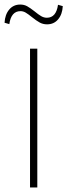

<svg xmlns="http://www.w3.org/2000/svg" viewBox="-39 -824 296 844"><path d="M101 -749Q85 -762 74 -768.5Q63 -775 51 -775Q10 -775 2 -718L-19 -724Q-17 -760 1.5 -782Q20 -804 50 -804Q67 -804 80.5 -796.5Q94 -789 113 -774Q130 -760 142 -753Q154 -746 167 -746Q208 -746 216 -803L237 -797Q235 -761 216.5 -739Q198 -717 168 -717Q150 -717 135.5 -725Q121 -733 101 -749ZM93 -610H125V0H93Z"/></svg>

Font: Athiti ExtraLight
Style: Regular
Weight: 275
Designer: CadsonDemak Team
Foundry: CadsonDemak
Version: Version 1.033